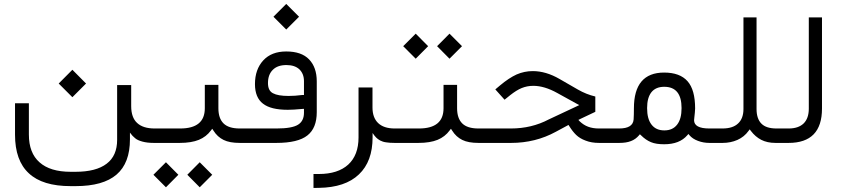

<svg xmlns="http://www.w3.org/2000/svg" viewBox="-20 -725 4267 974"><path d="M778.3 0C782.2 0 785.2 -3.4 787.6 -9.8C790 -16.1 791 -24.4 791 -34.7V-40C791 -50.3 790 -58.1 787.6 -64.5C785.2 -70.3 782.2 -73.2 778.3 -73.2H764.6C725.1 -73.2 695.8 -82.5 675.8 -101.1C655.8 -119.1 645.5 -147.9 645.5 -186.5V-293.5H574.2V-15.6C574.2 38.1 556.6 78.6 521 105.5C485.4 132.8 432.6 146.5 363.3 146.5H338.4C269 146.5 216.3 130.4 180.7 98.6C144.5 66.9 126.5 20 126.5 -42.5V-201.2H56.2V-42C56.2 45.9 79.6 111.3 126.5 154.3C172.9 197.8 243.7 219.2 338.4 219.2H363.3C456.5 219.2 525.9 199.7 571.3 160.6C616.7 121.6 639.2 62 639.2 -18.1V-29.8V-52.2C647.9 -40 656.7 -30.8 665.5 -23.9C673.8 -16.6 686 -11.2 702.1 -6.8C717.8 -2.4 737.3 0 760.3 0ZM277.8 -301.3 347.2 -231.9 416.5 -301.3 347.2 -371.1Z M930.2 161.6 993.2 225.1 1056.6 161.6 993.2 98.1ZM758.3 161.6 821.8 225.1 884.8 161.6 821.8 98.1ZM1206.1 0C1210.4 0 1213.4 -3.4 1215.8 -9.8C1218.3 -16.1 1219.2 -24.4 1219.2 -34.7V-40C1219.2 -50.3 1218.3 -58.1 1215.8 -64.5C1213.4 -70.3 1210.4 -73.2 1206.5 -73.2H1196.3C1158.2 -73.2 1130.9 -82 1113.8 -99.1C1096.7 -116.2 1087.9 -141.6 1087.9 -175.8V-294.4H1019V-175.8C1019 -107.4 977.5 -73.2 894 -73.2H774.4C772 -73.2 769.5 -71.8 767.6 -69.3C765.6 -66.4 764.2 -62.5 763.2 -57.6C762.2 -52.7 761.7 -46.9 761.7 -40V-34.7C761.7 -11.7 766.1 0 774.4 0H891.6C931.2 0 963.9 -5.4 988.8 -15.6C1013.7 -25.9 1034.2 -41.5 1050.3 -63.5L1056.6 -71.8L1062.5 -63C1076.2 -41 1093.3 -25.4 1114.3 -15.1C1134.8 -4.9 1162.1 0 1196.8 0Z M1202.1 -73.2C1199.7 -73.2 1197.3 -71.8 1195.3 -69.3C1193.4 -66.4 1191.9 -62.5 1190.9 -57.6C1189.9 -52.7 1189.5 -46.9 1189.5 -40V-34.7C1189.5 -11.7 1193.8 0 1202.1 0H1381.8C1455.1 0 1507.8 -12.7 1539.6 -38.1C1571.3 -63 1586.9 -102.5 1586.9 -156.2V-312C1586.9 -359.9 1573.7 -397 1547.9 -423.8C1522 -450.7 1483.4 -463.9 1432.1 -463.9C1381.8 -463.9 1343.3 -448.7 1315.4 -418.5C1287.6 -388.2 1273.4 -348.1 1273.4 -298.3C1273.4 -252.9 1287.1 -219.7 1314 -199.2C1340.8 -178.2 1382.8 -168 1439.9 -168C1458 -168 1482.4 -169.4 1514.2 -172.4L1522 -172.9V-165V-152.8C1522 -125 1511.7 -104.5 1491.7 -92.3C1471.2 -79.6 1435.1 -73.2 1382.8 -73.2ZM1433.1 -395C1461.4 -395 1483.4 -387.7 1499 -373C1514.2 -357.9 1522 -338.4 1522 -313.5V-250.5V-243.2H1514.6H1514.2C1488.3 -239.7 1464.8 -238.3 1443.8 -238.3C1408.2 -238.3 1381.8 -242.7 1364.7 -252C1347.7 -260.7 1339.4 -277.8 1339.4 -303.7C1339.4 -332.5 1347.7 -355 1364.3 -371.1C1380.4 -387.2 1403.3 -395 1433.1 -395ZM1367.2 -640.1 1432.1 -575.2 1497.1 -640.1 1432.1 -705.1Z M1988.8 0C1993.2 0 1996.1 -3.4 1998.5 -9.8C2001 -16.1 2002 -24.4 2002 -34.7V-40C2002 -50.3 2001 -58.1 1998.5 -64.5C1996.1 -70.3 1993.2 -73.2 1989.3 -73.2H1981.9C1945.3 -73.2 1917.5 -82.5 1898.4 -100.6C1879.4 -118.7 1869.6 -145 1869.6 -179.7V-281.2H1798.8V-27.8C1798.8 32.2 1781.2 78.1 1746.6 109.9C1711.9 141.6 1662.1 157.7 1597.2 157.7H1570.3V228.5L1598.1 228C1687 226.6 1754.4 204.1 1800.8 159.7C1847.2 115.7 1870.1 53.2 1870.1 -28.3V-31.2V-50.3C1876.5 -40.5 1882.8 -32.7 1888.2 -27.3C1893.6 -22 1900.4 -16.6 1908.7 -12.2C1917 -7.8 1927.2 -4.4 1939 -2.9C1950.2 -1 1964.8 0 1981.9 0Z M2197.3 -490.7 2260.3 -427.2 2323.7 -490.7 2260.3 -554.2ZM2025.4 -490.7 2088.9 -427.2 2151.9 -490.7 2088.9 -554.2ZM2417 0C2421.4 0 2424.3 -3.4 2426.8 -9.8C2429.2 -16.1 2430.2 -24.4 2430.2 -34.7V-40C2430.2 -50.3 2429.2 -58.1 2426.8 -64.5C2424.3 -70.3 2421.4 -73.2 2417.5 -73.2H2407.2C2369.1 -73.2 2341.8 -82 2324.7 -99.1C2307.6 -116.2 2298.8 -141.6 2298.8 -175.8V-294.4H2230V-175.8C2230 -107.4 2188.5 -73.2 2105 -73.2H1985.4C1982.9 -73.2 1980.5 -71.8 1978.5 -69.3C1976.6 -66.4 1975.1 -62.5 1974.1 -57.6C1973.1 -52.7 1972.7 -46.9 1972.7 -40V-34.7C1972.7 -11.7 1977.1 0 1985.4 0H2102.5C2142.1 0 2174.8 -5.4 2199.7 -15.6C2224.6 -25.9 2245.1 -41.5 2261.2 -63.5L2267.6 -71.8L2273.4 -63C2287.1 -41 2304.2 -25.4 2325.2 -15.1C2345.7 -4.9 2373 0 2407.7 0Z M3076.2 0C3084.5 0 3088.9 -11.7 3088.9 -34.7V-40C3088.9 -50.3 3087.9 -58.1 3085.9 -64.5C3083.5 -70.3 3080.6 -73.2 3076.2 -73.2H3017.6C2997.6 -73.2 2979.5 -76.2 2963.9 -82C2947.8 -87.9 2933.6 -97.2 2920.9 -109.4L2914.1 -116.7L2922.9 -121.1L2923.8 -121.6L3000 -157.7V-235.4C2969.2 -242.7 2939.9 -254.4 2911.1 -271L2818.8 -324.2C2772.5 -351.1 2727.1 -364.3 2682.6 -364.3C2653.8 -364.3 2626.5 -358.4 2600.6 -347.2C2574.7 -335.4 2546.9 -316.9 2517.1 -292L2492.7 -271.5L2539.6 -219.2L2568.8 -242.7C2589.4 -258.8 2608.4 -271 2626.5 -278.3C2644.5 -285.6 2664.1 -289.6 2685.5 -289.6C2723.1 -289.6 2763.7 -277.3 2806.6 -253.4L2905.8 -198.7L2918.5 -191.9L2905.3 -185.5L2763.7 -119.1C2705.6 -88.4 2641.6 -73.2 2571.8 -73.2H2413.6C2411.1 -73.2 2408.7 -71.8 2406.7 -69.3C2404.8 -66.4 2403.3 -62.5 2402.3 -57.6C2401.4 -52.7 2400.9 -46.9 2400.9 -40V-34.7C2400.9 -11.7 2405.3 0 2413.6 0H2572.8C2655.3 0 2731 -19 2799.8 -56.6L2857.9 -87.9L2863.8 -91.3L2867.7 -85.4C2878.9 -67.4 2890.6 -52.2 2902.8 -40.5C2915 -28.8 2930.7 -19 2950.7 -11.7C2970.2 -3.9 2993.2 0 3019 0Z M3593.8 0C3597.7 0 3600.6 -3.4 3603 -9.8C3605.5 -16.1 3606.4 -24.4 3606.4 -34.7V-40C3606.4 -50.3 3605.5 -58.1 3603 -64.5C3600.6 -70.3 3597.7 -73.2 3593.8 -73.2H3578.1C3526.9 -73.2 3501 -87.4 3501 -115.2C3501 -117.7 3501.5 -122.6 3502.4 -129.9C3502.9 -137.2 3503.9 -145 3504.9 -153.3C3505.9 -161.6 3506.3 -168.9 3506.3 -174.8C3506.3 -237.8 3493.7 -283.7 3467.8 -313C3441.9 -342.3 3402.3 -356.9 3349.1 -356.9C3247.1 -356.9 3195.8 -296.4 3195.8 -175.8C3195.8 -153.3 3195.3 -134.3 3194.3 -119.1C3191.9 -88.4 3167.5 -73.2 3120.6 -73.2H3072.3C3069.8 -73.2 3067.4 -71.8 3065.4 -69.3C3063.5 -66.4 3062 -62.5 3061 -57.6C3060.1 -52.7 3059.6 -46.9 3059.6 -40V-34.7C3059.6 -11.7 3064 0 3072.3 0H3121.6C3145 0 3164.6 -2.9 3180.7 -9.3C3196.3 -15.1 3210 -24.9 3221.2 -38.1L3226.1 -43.9L3231.9 -38.6C3248 -22.5 3264.6 -11.2 3282.2 -3.9C3299.3 3.4 3321.8 6.8 3349.1 6.8C3401.4 6.8 3440.4 -8.3 3466.8 -39.1L3472.2 -45.4L3477.5 -39.1C3487.8 -26.9 3502.4 -17.1 3521 -10.3C3539.1 -3.4 3558.6 0 3579.1 0ZM3350.1 -63.5C3321.8 -63.5 3300.3 -73.2 3285.2 -92.8C3270 -112.3 3262.7 -140.1 3262.7 -176.8C3262.7 -211.9 3270 -238.8 3284.7 -257.3C3299.3 -275.4 3320.8 -284.7 3349.6 -284.7C3408.2 -284.7 3437.5 -248.5 3437.5 -176.8C3437.5 -140.1 3430.2 -112.3 3415 -92.8C3399.9 -73.2 3378.4 -63.5 3350.1 -63.5Z M3926.3 0C3930.2 0 3933.1 -3.4 3935.5 -9.8C3938 -16.1 3939 -24.4 3939 -34.7V-40C3939 -50.3 3938 -58.1 3935.5 -64.5C3933.1 -70.3 3930.2 -73.2 3926.3 -73.2H3918.9C3883.8 -73.2 3858.4 -81.5 3842.3 -98.1C3826.2 -114.3 3817.9 -139.2 3817.9 -171.9V-636.7H3751.5V-171.9C3751.5 -139.6 3742.2 -115.2 3724.1 -98.6C3706.1 -81.5 3679.7 -73.2 3645 -73.2H3590.3C3587.9 -73.2 3585.4 -71.8 3583.5 -69.3C3581.5 -66.4 3580.1 -62.5 3579.1 -57.6C3578.1 -52.7 3577.6 -46.9 3577.6 -40V-34.7C3577.6 -11.7 3582 0 3590.3 0H3646C3672.4 0 3697.3 -4.9 3720.7 -15.1C3743.7 -25.4 3762.7 -40.5 3777.3 -61L3783.2 -68.8L3789.1 -61C3804.2 -41 3821.8 -25.9 3841.8 -15.6C3861.8 -5.4 3885.7 0 3914.1 0Z M3921.9 -73.2C3919.4 -73.2 3917 -71.8 3915 -69.3C3913.1 -66.4 3911.6 -62.5 3910.6 -57.6C3909.7 -52.7 3909.2 -46.9 3909.2 -40V-34.7C3909.2 -11.7 3913.6 0 3921.9 0H3980.5C4093.3 0 4149.9 -58.1 4149.9 -174.3V-636.7H4083V-173.8C4083 -141.1 4074.2 -116.2 4057.1 -99.1C4039.6 -82 4014.2 -73.2 3981 -73.2Z"/></svg>

Font: Shabnam FD Light
Style: Regular
Weight: 300
Foundry: DejaVu fonts team - Redesigned by Saber Rastikerdar - Based on Vazir font
Version: Version 5.00;October 20, 2019;FontCreator 12.0.0.2547 64-bit